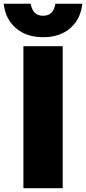

<svg xmlns="http://www.w3.org/2000/svg" viewBox="-54 -994 455 1014"><path d="M-34.2 -974.4H108.2Q112.8 -944.6 128.7 -927.7Q144.6 -910.8 173.4 -910.8Q202.2 -910.8 218.1 -927.7Q234 -944.6 238.6 -974.4H380.6Q372.6 -894.2 317.8 -845.9Q263.1 -797.6 173.4 -797.6Q84.8 -797.6 29.3 -845.9Q-26.2 -894.2 -34.2 -974.4ZM69.6 -750H277.2V0H69.6Z"/></svg>

Font: Unbounded
Style: Regular
Weight: 400
Designer: Luke Prowse, Jean-Baptiste Morizot, Fátima Lázaro, Florian Runge
Foundry: NaN
Version: Version 1.701;gftools[0.9.28.dev5+ged2979d]